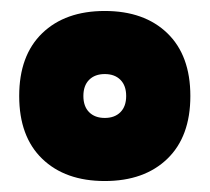

<svg xmlns="http://www.w3.org/2000/svg" viewBox="-20 -761 382 350"><path d="M15 -586Q15 -660 57 -700.5Q99 -741 171 -741Q243 -741 285 -700.5Q327 -660 327 -586Q327 -512 285 -471.5Q243 -431 171 -431Q99 -431 57 -471.5Q15 -512 15 -586ZM210 -586Q210 -605 199.5 -615.5Q189 -626 171 -626Q153 -626 142.5 -615.5Q132 -605 132 -586Q132 -567 142.5 -556.5Q153 -546 171 -546Q189 -546 199.5 -556.5Q210 -567 210 -586Z"/></svg>

Font: Mitr
Style: Bold
Weight: 700
Designer: Thanarat Vachiruckul
Foundry: Cadson Demak
Version: Version 1.003